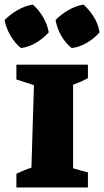

<svg xmlns="http://www.w3.org/2000/svg" viewBox="-46 -823 457 843"><path d="M26 0V-60Q41 -67 56 -73.5Q71 -80 92 -87L103 -449L26 -474V-539H340V-480Q327 -473 315.5 -467.5Q304 -462 275 -451V-84L340 -66V0ZM98 -803Q125 -779 143.5 -747.5Q162 -716 168 -681Q145 -655 112.5 -635.5Q80 -616 46 -612Q20 -633 0.5 -666Q-19 -699 -26 -735Q-1 -760 31 -778.5Q63 -797 98 -803ZM321 -803Q347 -779 366.5 -747.5Q386 -716 391 -681Q369 -655 336 -635.5Q303 -616 269 -612Q242 -633 223 -666Q204 -699 198 -735Q222 -760 254 -778.5Q286 -797 321 -803Z"/></svg>

Font: Piazzolla SC ExtraBold
Style: Regular
Weight: 800
Designer: Juan Pablo del Peral
Foundry: Huerta Tipografica
Version: Version 1.330